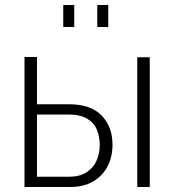

<svg xmlns="http://www.w3.org/2000/svg" viewBox="-20 -748 698 768"><path d="M78 0V-520H128V-331H256Q343 -331 386.5 -286Q430 -241 430 -169Q430 -122 411 -84Q392 -46 354 -23Q316 0 260 0ZM529 0V-519H579V0ZM128 -41H255Q299 -41 326.5 -59Q354 -77 366.5 -106Q379 -135 379 -168Q379 -200 368 -228Q357 -256 329 -273Q301 -290 253 -290H128ZM233 -640V-728H277V-640ZM369 -640V-728H413V-640Z"/></svg>

Font: Raleway Light
Style: Regular
Weight: 300
Designer: Matt McInerney, Pablo Impallari, Rodrigo Fuenzalida
Foundry: Matt McInerney, Pablo Impallari, Rodrigo Fuenzalida
Version: Version 4.026